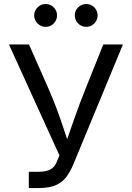

<svg xmlns="http://www.w3.org/2000/svg" viewBox="-20 -953 668 973"><path d="M126 0V-82.5H176.8Q212.9 -82.5 234.9 -94Q256.8 -105.5 267.6 -132.3L281.2 -165.5L25.4 -727.5H127L222.7 -510.7Q248.5 -452.1 267.1 -402.3Q285.6 -352.5 301 -305.7Q316.4 -258.8 333 -209.5H307.1Q330.1 -274.9 355.2 -347.7Q380.4 -420.4 416.5 -510.7L503.4 -727.5H603L351.6 -120.1Q336.9 -85 317.4 -57.9Q297.9 -30.8 264.4 -15.4Q231 0 175.3 0ZM417 -816.9Q393.1 -816.9 376 -834Q358.9 -851.1 358.9 -875Q358.9 -898.9 376 -915.8Q393.1 -932.6 417 -932.6Q440.9 -932.6 457.8 -915.8Q474.6 -898.9 474.6 -875Q474.6 -851.1 457.8 -834Q440.9 -816.9 417 -816.9ZM211.4 -816.9Q187.5 -816.9 170.4 -834Q153.3 -851.1 153.3 -875Q153.3 -898.9 170.4 -915.8Q187.5 -932.6 211.4 -932.6Q235.4 -932.6 252.2 -915.8Q269 -898.9 269 -875Q269 -851.1 252.2 -834Q235.4 -816.9 211.4 -816.9Z"/></svg>

Font: Inter Variable
Style: Regular
Weight: 400
Designer: Rasmus Andersson
Foundry: rsms
Version: Version 4.001;git-9221beed3